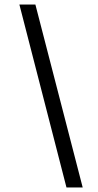

<svg xmlns="http://www.w3.org/2000/svg" viewBox="-20 -784 433 852"><path d="M137 -764 347 48H275L66 -764Z"/></svg>

Font: SUIT Variable
Style: Regular
Weight: 400
Designer: Sunn Youn; Korean Glyphs from Source Han Sans (Sandoll Communications; Soo-young Jang, Joo-yeon Kang)
Foundry: Sunn
Version: Version 1.150;FEAKit 1.0